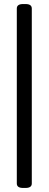

<svg xmlns="http://www.w3.org/2000/svg" viewBox="-20 -789 240 948"><path d="M94 139Q63 139 63 117V-747Q63 -769 94 -769H106Q137 -769 137 -747V117Q137 139 106 139Z"/></svg>

Font: Asap Condensed Medium
Style: Regular
Weight: 500
Width: 3
Designer: Pablo Cosgaya
Foundry: Omnibus-Type
Version: Version 3.001; ttfautohint (v1.8.4.7-5d5b)